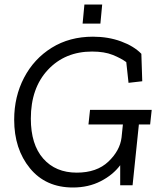

<svg xmlns="http://www.w3.org/2000/svg" viewBox="-20 -823 715 853"><path d="M347 -718 355 -803H434L426 -718ZM647 -270H597L569 0H514V-89Q482 -46 427.5 -18Q373 10 304 10Q183 10 113 -75.5Q43 -161 43 -291Q43 -394 87 -478Q131 -562 210 -611Q289 -660 393 -660Q461 -660 518 -639Q575 -618 608 -584L612 -462L551 -455L541 -547Q518 -564 481 -579Q444 -594 389 -594Q269 -594 193 -513Q117 -432 117 -296Q117 -181 172 -118.5Q227 -56 321 -56Q410 -56 461.5 -105Q513 -154 520 -212L526 -270H373L380 -335H654Z"/></svg>

Font: Zilla Slab Regular
Style: Italic
Weight: 400
Italic angle: -6°
Designer: Typotheque.com
Foundry: Typotheque type foundry
Version: Version 1.1; 2017; ttfautohint (v1.6)